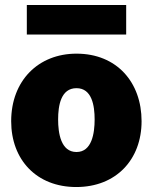

<svg xmlns="http://www.w3.org/2000/svg" viewBox="-20 -743 615 773"><path d="M488 -723H88V-604H488ZM287 10C448 10 550 -101 550 -255C550 -412 450 -527 288 -527C134 -527 25 -418 25 -255C25 -100 127 10 287 10ZM288 -131C225 -131 214 -207 214 -262C214 -318 225 -388 288 -388C350 -388 361 -318 361 -262C361 -207 350 -131 288 -131Z"/></svg>

Font: United Sans Black
Style: Regular
Weight: 900
Designer: Pablo Impallari, Rodrigo Fuenzalida (Modified by Dan O. Williams)
Version: Version 1.000;PS 001.000;hotconv 1.0.88;makeotf.lib2.5.64775